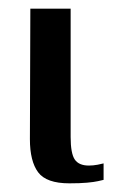

<svg xmlns="http://www.w3.org/2000/svg" viewBox="-20 -419 267 443"><path d="M140 4Q87 4 68 -21.5Q49 -47 49 -98L50 -399H143V-103Q143 -65 152.5 -51Q162 -37 185 -37Q195 -37 205.5 -39Q216 -41 219 -42V-4Q215 -3 206 -1Q197 1 181 2.5Q165 4 140 4Z"/></svg>

Font: Genos Thin Medium
Style: Regular
Weight: 500
Version: Version 1.010